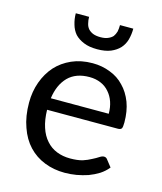

<svg xmlns="http://www.w3.org/2000/svg" viewBox="-109 -797 746 885"><g transform="rotate(15 264.0 -355.0)"><path d="M409.2 -308.6Q409.2 -339.8 400.4 -365.2Q391.6 -390.6 375 -409.2Q358.4 -428.7 335 -438.5Q310.5 -449.2 280.3 -449.2Q215.8 -449.2 178.7 -412.1Q141.6 -374 132.8 -308.6Q224.6 -308.6 409.2 -308.6ZM481.4 -71.3Q464.8 -50.8 442.4 -36.1Q418.9 -21.5 392.6 -11.7Q366.2 -2.9 338.9 2Q310.5 6.8 283.2 6.8Q230.5 6.8 186.5 -10.7Q141.6 -28.3 109.4 -62.5Q77.1 -96.7 59.6 -147.5Q41 -198.2 41 -263.7Q41 -316.4 57.6 -362.3Q74.2 -408.2 104.5 -442.4Q134.8 -475.6 178.7 -495.1Q222.7 -514.6 278.3 -514.6Q323.2 -514.6 362.3 -499Q401.4 -484.4 428.7 -455.1Q457 -426.8 473.6 -383.8Q489.3 -341.8 489.3 -288.1Q489.3 -266.6 485.4 -259.8Q480.5 -252.9 467.8 -252.9Q355.5 -252.9 129.9 -252.9Q130.9 -205.1 142.6 -169.9Q154.3 -133.8 175.8 -110.4Q196.3 -86.9 225.6 -75.2Q254.9 -63.5 290 -63.5Q324.2 -63.5 348.6 -70.3Q372.1 -78.1 389.6 -87.9Q407.2 -96.7 418.9 -104.5Q430.7 -112.3 439.5 -112.3Q450.2 -112.3 456.1 -103.5Q464.8 -92.8 481.4 -71.3ZM280.3 -582Q241.2 -582 215.8 -592.8Q189.5 -603.5 172.9 -621.1Q157.2 -639.6 150.4 -664.1Q142.6 -689.5 142.6 -716.8Q164.1 -716.8 206.1 -716.8Q206.1 -700.2 210 -685.5Q212.9 -671.9 221.7 -661.1Q230.5 -651.4 244.1 -645.5Q258.8 -639.6 280.3 -639.6Q301.8 -639.6 315.4 -645.5Q330.1 -651.4 338.9 -661.1Q346.7 -671.9 350.6 -685.5Q353.5 -700.2 353.5 -716.8Q375 -716.8 417 -716.8Q417 -689.5 410.2 -664.1Q403.3 -639.6 386.7 -621.1Q370.1 -603.5 344.7 -592.8Q318.4 -582 280.3 -582Z"/></g></svg>

Font: Lato
Style: Regular
Weight: 400
Designer: Lukasz Dziedzic with Adam Twardoch and Botio Nikoltchev
Version: Version 2.015; 2015-08-06; http://www.latofonts.com/